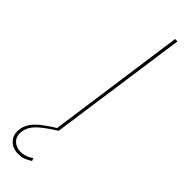

<svg xmlns="http://www.w3.org/2000/svg" viewBox="-333 -659 861 861"><g transform="rotate(45 97.5 -229.0)"><path d="M183.1 -660.2 89.8 0Q28.8 38.6 4.2 63.7Q-20.5 88.9 -24.9 120.1Q-29.3 150.9 -11.2 169.4Q6.8 188 35.2 188Q68.4 188 96.2 167L101.1 180.2Q82 192.4 67.6 197.3Q53.2 202.1 34.2 202.1Q-0.5 202.1 -22.2 179.7Q-43.9 157.2 -39.1 120.1Q-34.7 86.9 -9 59.8Q16.6 32.7 76.2 -3.9L168 -660.2Z"/></g></svg>

Font: Human Sans Thin
Style: Italic
Weight: 100
Italic angle: -8°
Designer: Tim Radville
Foundry: Continuum
Version: Version 1.000;FEAKit 1.0